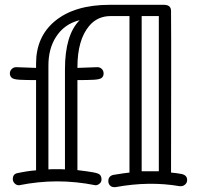

<svg xmlns="http://www.w3.org/2000/svg" viewBox="-20 -768 820 798"><path d="M377 2Q296.4 -14.2 218 -14.2Q139.6 -14.2 59.1 2Q47.9 2 40.5 -6.1Q33.2 -14.2 33.2 -23.4Q33.2 -45.9 54.2 -48.8Q95.2 -57.6 129.9 -60.1V-435.1Q88.9 -435.1 62 -436.5Q35.2 -438 28.1 -445.3Q21 -452.6 21 -463.1Q21 -473.6 28.8 -481.2Q36.6 -488.8 46.9 -488.8H47.9L129.9 -485.8V-503.9Q129.9 -614.7 207.5 -679.7Q289.6 -748 436 -748H661.1Q690.9 -748 690.9 -722.2V-710.9L691.4 -599.1V-477.5L690.9 -50.8Q699.2 -49.8 704.1 -49.3Q709 -48.8 713.4 -48.3Q722.2 -47.4 734.4 -44.9Q757.8 -40 757.8 -20Q757.8 -8.8 749.8 -1.5Q741.7 5.9 731.9 5.9H727.1Q600.6 -16.1 460 9.8H455.1Q442.9 9.8 436.5 2.2Q430.2 -5.4 430.2 -15.1Q430.2 -35.6 450.2 -41Q501.5 -49.3 518.1 -50.8V-701.2H439.9Q384.8 -701.2 350.6 -660.2Q301.8 -602.1 301.8 -488.8V-485.8L383.8 -488.8H384.8Q395.5 -488.8 402.8 -481.7Q410.2 -474.6 410.6 -463.6Q411.1 -452.6 403.8 -445.3Q396.5 -438 370.1 -436.5Q343.8 -435.1 301.8 -435.1V-61Q346.2 -55.7 368.7 -51.5Q391.1 -47.4 396.5 -40.3Q401.9 -33.2 401.9 -22.2Q401.9 -11.2 393.6 -4.6Q385.3 2 377 2ZM311 -684.1Q246.6 -668.5 211.9 -613.3Q181.2 -564.9 181.2 -495.1V-64Q189.9 -64.9 199.2 -64.9Q216.3 -64.9 229 -64.9Q241.7 -64.9 250 -64V-480Q250 -623 311 -684.1ZM640.1 -701.2H568.8V-56.2H640.1Z"/></svg>

Font: Ribeye Marrow
Style: Regular
Weight: 400
Designer: Astigmatic (AOETI)
Foundry: Astigmatic (AOETI)
Version: Version 1.000